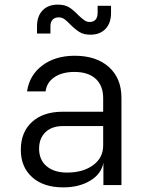

<svg xmlns="http://www.w3.org/2000/svg" viewBox="-20 -800 640 830"><path d="M505 -377V0H427V-96Q418 -48 370 -19Q322 10 253 10Q168 10 119 -34Q70 -78 70 -152Q70 -229 118.5 -273Q167 -317 251 -317H426V-375Q426 -430 393.5 -459.5Q361 -489 302 -489Q249 -489 215.5 -466.5Q182 -444 177 -405H97Q107 -475 163 -517Q219 -559 303 -559Q396 -559 450.5 -510.5Q505 -462 505 -377ZM426 -171V-255H252Q204 -255 176.5 -228.5Q149 -202 149 -157Q149 -109 181.5 -81.5Q214 -54 270 -54Q339 -54 382.5 -86Q426 -118 426 -171ZM283 -695Q269 -710 258 -717.5Q247 -725 234 -725Q217 -725 207.5 -715Q198 -705 198 -686V-655H140V-686Q140 -730 164 -755Q188 -780 230 -780Q260 -780 278.5 -768.5Q297 -757 318 -735Q334 -720 344.5 -712.5Q355 -705 368 -705Q384 -705 393 -715Q402 -725 402 -744V-775H460V-744Q460 -700 436 -675Q412 -650 371 -650Q342 -650 323.5 -661.5Q305 -673 283 -695Z"/></svg>

Font: JetBrains Mono Semi Light
Style: Regular
Weight: 350
Monospace: yes
Designer: Philipp Nurullin, Konstantin Bulenkov
Foundry: JetBrains
Version: 2.002